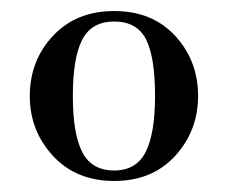

<svg xmlns="http://www.w3.org/2000/svg" viewBox="-20 -726 413 348"><path d="M34 -552Q34 -616 76 -661Q118 -706 187 -706Q256 -706 297.5 -661Q339 -616 339 -552Q339 -489 297.5 -443.5Q256 -398 187 -398Q118 -398 76 -443.5Q34 -489 34 -552ZM112 -552Q112 -484 129 -450.5Q146 -417 187 -417Q227 -417 244 -450.5Q261 -484 261 -552Q261 -623 244.5 -655Q228 -687 187 -687Q146 -687 129 -654Q112 -621 112 -552Z"/></svg>

Font: Justus
Style: Versalitas
Weight: 400
Version: Version 001.001